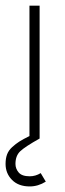

<svg xmlns="http://www.w3.org/2000/svg" viewBox="-34 -484 232 683"><path d="M106.9 8.8Q54.7 38.1 37.8 54.2Q21 70.3 21 99.1Q21 116.2 32.5 129.6Q43.9 143.1 71.8 143.1Q92.3 143.1 110.8 131.8L128.9 162.1Q101.6 179.2 71.8 179.2Q31.7 179.2 8.8 156Q-14.2 132.8 -14.2 99.1Q-14.2 79.6 -8.8 65.2Q-3.4 50.8 9.5 39.1Q22.5 27.3 35.2 19.3Q47.9 11.2 70.8 0V-463.9H106.9Z"/></svg>

Font: RawengulkPcs
Style: Regular
Weight: 400
Version: Version 0.92